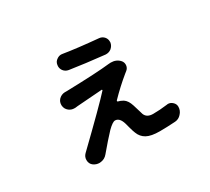

<svg xmlns="http://www.w3.org/2000/svg" viewBox="-136 -874 1271 1162"><g transform="rotate(-30 500.0 -293.5)"><path d="M387.7 -539.1Q365.2 -543 352.5 -560.5Q342.8 -574.2 342.8 -590.8Q342.8 -595.7 343.8 -600.6Q346.7 -622.1 365.2 -633.8Q378.9 -643.6 394.5 -643.6Q399.4 -643.6 404.3 -642.6Q494.1 -627.9 643.6 -614.3Q665 -612.3 678.7 -595.7Q689.5 -582 689.5 -565.4Q689.5 -561.5 689.5 -556.6Q685.5 -535.2 668 -520.5Q652.3 -508.8 633.8 -508.8Q630.9 -508.8 627.9 -508.8Q490.2 -523.4 387.7 -539.1ZM614.3 -450.2Q622.1 -451.2 629.9 -451.2Q668.9 -451.2 692.4 -424.8Q703.1 -412.1 703.1 -396.5Q703.1 -393.6 703.1 -391.6Q701.2 -372.1 686.5 -360.4Q677.7 -354.5 672.9 -349.6Q608.4 -296.9 547.9 -234.4Q545.9 -231.4 546.9 -229Q547.9 -226.6 550.8 -225.6Q558.6 -223.6 566.4 -220.7Q578.1 -214.8 584 -211.9Q607.4 -197.3 620.1 -157.2Q623 -146.5 630.9 -121.6Q638.7 -96.7 641.6 -85.9Q654.3 -53.7 698.2 -53.7Q744.1 -53.7 796.9 -60.5Q800.8 -61.5 803.7 -61.5Q822.3 -61.5 835.9 -48.8Q851.6 -35.2 851.6 -15.6Q851.6 11.7 832 32.2Q814.5 51.8 789.1 53.7Q726.6 57.6 680.7 57.6Q620.1 57.6 589.4 40.5Q558.6 23.4 545.9 -10.7Q540 -24.4 532.2 -53.2Q524.4 -82 522.5 -88.9Q507.8 -134.8 477.5 -134.8Q460 -134.8 423.8 -98.6Q384.8 -57.6 324.2 14.6Q306.6 36.1 279.3 40Q273.4 41 268.6 41Q247.1 41 228.5 28.3Q208 13.7 208 -13.7Q208 -36.1 224.6 -52.7Q445.3 -265.6 502.9 -330.1Q503.9 -332 502.9 -334.5Q502 -336.9 499 -335.9Q339.8 -324.2 325.2 -323.2Q317.4 -322.3 309.6 -321.3Q305.7 -321.3 301.8 -321.3Q281.2 -321.3 264.6 -334Q245.1 -349.6 243.2 -374Q243.2 -377 243.2 -378.9Q243.2 -400.4 257.8 -416Q275.4 -433.6 299.8 -434.6Q309.6 -434.6 318.4 -434.6Q530.3 -440.4 614.3 -450.2Z"/></g></svg>

Font: Gen Jyuu GothicX Bold
Style: Bold
Weight: 700
Designer: Ryoko NISHIZUKA (kana &amp; ideographs); Paul D. Hunt (Latin, Greek &amp; Cyrillic); Wenlong ZHANG (bopomofo); Sandoll C
Version: Version 1.058.20140828